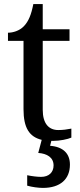

<svg xmlns="http://www.w3.org/2000/svg" viewBox="-20 -679 392 939"><path d="M240 10C272 10 312 2 329 -6V-50C308 -46 289 -43 265 -43C219 -43 189 -74 189 -142V-479H320V-536H189V-659H143C133 -608 120 -575 97 -551C75 -528 43 -519 19 -519V-479H95V-145C95 -54 123 -10 184 5L167 69C210 72 242 91 242 130C242 164 219 186 181 186C163 186 137 183 113 178V229C137 236 169 240 190 240C275 240 322 197 322 126C322 73 290 39 225 34L231 10C234 10 237 10 240 10Z"/></svg>

Font: Noto Serif
Style: Regular
Weight: 400
Designer: Monotype Design Team
Foundry: Monotype Imaging Inc.
Version: Version 2.015